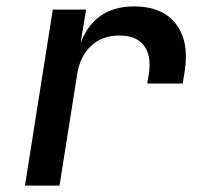

<svg xmlns="http://www.w3.org/2000/svg" viewBox="-20 -580 640 600"><path d="M58 0 145 -550H249L232 -446Q276 -560 399 -560Q487 -560 529.5 -505.5Q572 -451 557 -356L551 -319H440L445 -347Q454 -406 430 -437.5Q406 -469 353 -469Q300 -469 265 -437Q230 -405 221 -347L166 0Z"/></svg>

Font: NKDuy Mono SemiBold
Style: Italic
Weight: 600
Italic angle: -9°
Monospace: yes
Designer: NKDuy
Foundry: NKDuy
Version: Version 2.251; ttfautohint (v1.8.4.7-5d5b)